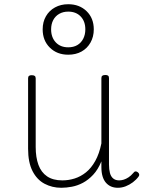

<svg xmlns="http://www.w3.org/2000/svg" viewBox="-20 -870 686 909"><path d="M270 19Q227 19 191 0Q155 -19 134 -60Q113 -101 113 -166V-499Q113 -507 117 -510.5Q121 -514 130 -514Q140 -514 144.5 -510.5Q149 -507 149 -499V-174Q149 -125 162 -89.5Q175 -54 203 -35Q231 -16 275 -16Q305 -16 333.5 -25Q362 -34 387 -54Q412 -74 431 -108Q450 -142 460 -191V-500Q460 -508 464.5 -511.5Q469 -515 479 -515Q488 -515 492 -511.5Q496 -508 496 -500V-91Q496 -68 500.5 -51Q505 -34 516 -25Q527 -16 544 -16Q555 -16 566 -19.5Q577 -23 588.5 -30.5Q600 -38 611 -51Q616 -58 621.5 -58.5Q627 -59 633 -54Q638 -50 639 -44.5Q640 -39 636 -34Q625 -19 609 -7Q593 5 575 12Q557 19 538 19Q520 19 506 13Q492 7 481.5 -5Q471 -17 465.5 -35.5Q460 -54 460 -79V-106Q444 -67 421 -42.5Q398 -18 372.5 -4.5Q347 9 320.5 14Q294 19 270 19ZM303 -611Q250 -611 216 -644.5Q182 -678 182 -731Q182 -766 197.5 -793Q213 -820 240.5 -835Q268 -850 303 -850Q356 -850 390 -817Q424 -784 424 -731Q424 -696 408.5 -668.5Q393 -641 366 -626Q339 -611 303 -611ZM303 -646Q328 -646 346 -656.5Q364 -667 374 -686.5Q384 -706 384 -731Q384 -769 362 -792Q340 -815 303 -815Q279 -815 260.5 -804.5Q242 -794 232 -775Q222 -756 222 -731Q222 -693 244 -669.5Q266 -646 303 -646Z"/></svg>

Font: Playwrite US Modern Thin
Style: Regular
Weight: 250
Designer: Veronika Burian, José Scaglione
Foundry: TypeTogether
Version: Version 1.003